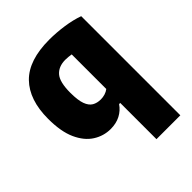

<svg xmlns="http://www.w3.org/2000/svg" viewBox="-218 -680 1021 1021"><g transform="rotate(-45 293.0 -169.0)"><path d="M358 220V-52.5H349.5Q329.5 -23 297.8 -6.5Q266 10 224.5 10Q171.5 10 126.5 -18.8Q81.5 -47.5 54.2 -107.8Q27 -168 27 -263.5Q27 -406.5 100.5 -482Q174 -557.5 329.5 -557.5Q381.5 -557.5 437.2 -549.5Q493 -541.5 537.5 -525.5V220ZM299 -138.5Q314.5 -138.5 330.2 -143.2Q346 -148 358 -157.5V-417.5Q348.5 -419 337.2 -420.2Q326 -421.5 314 -421.5Q263.5 -421.5 236 -390.5Q208.5 -359.5 208.5 -278.5Q208.5 -222.5 219.5 -192.2Q230.5 -162 250.8 -150.2Q271 -138.5 299 -138.5Z"/></g></svg>

Font: Encode Sans SemiCondensed SemiCondensed ExtraBold
Style: Regular
Weight: 800
Width: 4
Designer: Multiple Designers
Foundry: Impallari Type
Version: Version 3.000; ttfautohint (v1.8.3) -l 8 -r 50 -G 200 -x 14 